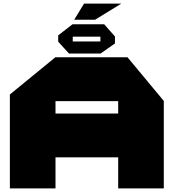

<svg xmlns="http://www.w3.org/2000/svg" viewBox="-20 -1049 947 1069"><path d="M393 -939 448 -1029H654V-1028L509 -939ZM35 0V-523L288 -730H289V0ZM289 -173V-417H638V-173ZM638 0V-486H892V0ZM289 -486V-730H690L892 -487V-486ZM364 -751 304 -817V-818H539V-751ZM304 -818V-852L384 -914H385V-818ZM539 -751V-845H620V-807L540 -751ZM385 -845V-914H560L620 -846V-845Z"/></svg>

Font: Foldit Thin Black
Style: Regular
Weight: 900
Version: Version 1.003